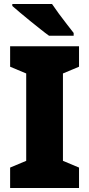

<svg xmlns="http://www.w3.org/2000/svg" viewBox="-20 -947 448 967"><path d="M378 0H31V-103L112 -137V-577L31 -611V-714H378V-611L297 -577V-137L378 -103ZM242 -927Q256 -906 276.5 -878Q297 -850 317.5 -824Q338 -798 351 -781V-767H227Q210 -779 185 -799Q160 -819 132.5 -841Q105 -863 81 -883.5Q57 -904 42 -917V-927Z"/></svg>

Font: Noto Sans Myanmar SemiCondensed Black
Style: Regular
Weight: 900
Width: 4
Designer: Monotype Design Team
Foundry: Monotype Imaging Inc.
Version: Version 2.107; ttfautohint (v1.8.4.7-5d5b)